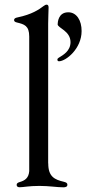

<svg xmlns="http://www.w3.org/2000/svg" viewBox="-20 -794 368 820"><path d="M63.9 5.7C79.9 5.7 102.3 0 148.8 0C190.7 0 223.7 6 250.4 6C260.3 6 267.8 3.6 267.8 -5C267.8 -11.7 263.8 -14.9 252.1 -17.8C214.5 -26.6 185.7 -38.7 186.1 -96.2H185.7V-693.5C185.7 -721.2 187.5 -745 187.5 -762.1C187.5 -771.3 183.9 -774.1 179 -774.1C175.1 -774.1 171.5 -772 166.5 -768.5C146.7 -753.2 115.4 -732.2 55.4 -719.8C45.8 -718 40.1 -714.8 40.1 -708.5C40.1 -702.4 44.7 -699.6 52.9 -697.8C83.1 -690.3 104.8 -684.7 104.8 -638.1V-62.9C102.3 -33 85.9 -22.7 63.6 -16.3C55.4 -13.8 51.1 -10.7 51.1 -4.3C51.1 2.8 56.5 5.7 63.9 5.7ZM225.1 -539.4C225.1 -535.9 226.6 -532.3 231.9 -532.3C262.1 -532.7 328.5 -586.3 328.5 -661.2C328.8 -706.7 307.2 -741.5 271.7 -741.5C228 -741.5 226.6 -697.8 226.2 -690C226.6 -674.4 280.9 -662.3 281.2 -614C280.9 -575.6 249.3 -558.9 230.5 -547.2C226.9 -545.1 225.1 -542.6 225.1 -539.4Z"/></svg>

Font: Margiela Serif Text
Style: Regular
Weight: 400
Designer: Andreas Faust, Stefan Endress
Version: Version 1.002;FEAKit 1.0